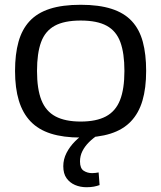

<svg xmlns="http://www.w3.org/2000/svg" viewBox="-20 -566 675 804"><path d="M43 -269Q43 -339 57.5 -391Q72 -443 104 -477.5Q136 -512 188.5 -529Q241 -546 318 -546Q394 -546 447 -529Q500 -512 532 -477.5Q564 -443 578 -391Q592 -339 592 -269Q592 -197 576.5 -144.5Q561 -92 528 -57.5Q495 -23 443 -6.5Q391 10 318 10Q245 10 193 -6.5Q141 -23 108 -57.5Q75 -92 59 -144.5Q43 -197 43 -269ZM135 -269Q135 -193 153.5 -146.5Q172 -100 212.5 -78.5Q253 -57 318 -57Q383 -57 423.5 -78.5Q464 -100 482.5 -146.5Q501 -193 501 -269Q501 -343 484 -389.5Q467 -436 427 -458Q387 -480 318 -480Q249 -480 209 -458Q169 -436 152 -389.5Q135 -343 135 -269ZM342 218Q316 218 294 208.5Q272 199 258.5 180Q245 161 245 130Q245 101 258.5 74.5Q272 48 294.5 25.5Q317 3 344 -13L392 -2Q370 12 352.5 29.5Q335 47 325 67Q315 87 315 110Q315 139 330.5 149Q346 159 366 159Q374 159 380.5 158Q387 157 393 156L397 209Q386 213 373 215.5Q360 218 342 218Z"/></svg>

Font: Georama SemiExpanded
Style: Regular
Weight: 400
Width: 6
Designer: Jean-Baptiste Levee
Foundry: Production Type
Version: Version 1.001